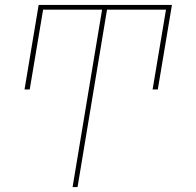

<svg xmlns="http://www.w3.org/2000/svg" viewBox="-20 -540 790 775"><path d="M273 215 392 -501H154L100 -179H79L136 -520H674L617 -179H596L650 -501H412L293 215Z"/></svg>

Font: Iosevka Etoile Thin
Style: Italic
Weight: 100
Italic angle: -9°
Designer: Belleve Invis
Foundry: Belleve Invis
Version: Version 22.1.2; ttfautohint (v1.8.4)